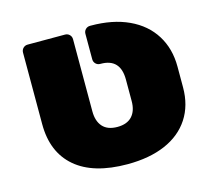

<svg xmlns="http://www.w3.org/2000/svg" viewBox="-103 -832 1056 964"><g transform="rotate(-15 425.0 -350.0)"><path d="M814 -399V-291Q814 -197 769.5 -129Q725 -61 642.5 -25.5Q560 10 446 10Q269 10 176 -69.5Q83 -149 83 -295V-667Q83 -681 92.5 -690.5Q102 -700 116 -700H310Q324 -700 333.5 -690.5Q343 -681 343 -667V-292Q343 -241 368.5 -212.5Q394 -184 445 -184Q495 -184 521 -212Q547 -240 547 -291V-403Q547 -512 445 -512H443Q429 -512 419.5 -521.5Q410 -531 410 -545V-677Q410 -691 419.5 -700.5Q429 -710 443 -710H446Q560 -710 643 -671.5Q726 -633 770 -562.5Q814 -492 814 -399Z"/></g></svg>

Font: Rubik Mono One
Style: Regular
Weight: 400
Designer: Hubert and Fischer with Elvire Volk Leonovitch (Cyrillic Expansion: Cyreal)
Foundry: Hubert and Fischer with Elvire Volk Leonovitch
Version: Version 2.000